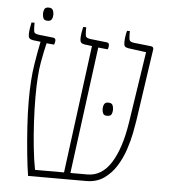

<svg xmlns="http://www.w3.org/2000/svg" viewBox="-52 -763 723 811"><g transform="rotate(5 310.0 -358.0)"><path d="M97 0Q91 -36 85.5 -90Q80 -144 76 -204.5Q72 -265 72 -318Q72 -406 82 -469Q92 -532 100 -569L67 -573Q56 -575 52 -580Q48 -585 48 -595Q48 -608 50 -620.5Q52 -633 55 -647H68V-629Q68 -610 72 -605Q76 -600 90 -598L153 -591Q162 -589 162 -580Q162 -574 160.5 -569.5Q159 -565 158 -562L126 -565Q119 -537 109 -483Q99 -429 99 -334Q99 -285 102 -229.5Q105 -174 110.5 -121.5Q116 -69 124 -28H247L318 -570L286 -574Q275 -576 271 -581Q267 -586 267 -596Q267 -609 269 -621Q271 -633 274 -647H287V-629Q287 -611 291 -606Q295 -601 309 -599L380 -591Q389 -589 389 -580Q389 -574 388 -569.5Q387 -565 385 -562L345 -566L274 -28H346Q407 -28 446 -89.5Q485 -151 502 -262L548 -564L473 -574Q461 -576 457 -580.5Q453 -585 453 -597Q453 -610 455 -623.5Q457 -637 460 -647H472V-631Q472 -613 475.5 -607Q479 -601 494 -599L567 -591Q578 -589 577 -579L532 -271Q529 -251 522.5 -218Q516 -185 503.5 -147.5Q491 -110 470 -76.5Q449 -43 418 -21.5Q387 0 343 0ZM386 -310Q386 -321 390.5 -329.5Q395 -338 407 -338Q422 -338 426 -329.5Q430 -321 430 -310Q430 -299 426 -290.5Q422 -282 407 -282Q394 -282 390 -290.5Q386 -299 386 -310ZM122 -660Q108 -660 104 -668.5Q100 -677 100 -688Q100 -699 104 -707.5Q108 -716 122 -716Q135 -716 139.5 -707.5Q144 -699 144 -688Q144 -677 139.5 -668.5Q135 -660 122 -660Z"/></g></svg>

Font: Noto Serif Hebrew SemiCondensed Thin
Style: Regular
Weight: 100
Width: 4
Designer: Monotype Design Team
Foundry: Monotype Imaging Inc.
Version: Version 2.004; ttfautohint (v1.8.4.7-5d5b)